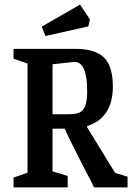

<svg xmlns="http://www.w3.org/2000/svg" viewBox="-20 -817 583 837"><path d="M39 -43 100 -64V-540L39 -561V-604H311Q393 -604 432.5 -567Q472 -530 472 -439Q472 -368 441.5 -325Q411 -282 360 -268V-262Q442 -127 482 -63L536 -47V0H390Q382 -19 345 -88Q335 -108 307 -163Q279 -218 262 -256H209V-70L275 -50V0H39ZM282 -319Q310 -319 326.5 -326.5Q343 -334 351.5 -355.5Q360 -377 360 -419Q360 -485 346 -516Q332 -547 304 -547L209 -537V-319ZM162 -701 329 -797 372 -732 365 -702 178 -660Z"/></svg>

Font: Grenze Medium
Style: Regular
Weight: 500
Designer: Renata Polastri
Foundry: Omnibus-Type
Version: Version 1.002; ttfautohint (v1.8)